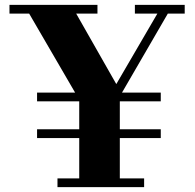

<svg xmlns="http://www.w3.org/2000/svg" viewBox="-20 -770 803 790"><path d="M216.5 -36V0H573V-36H473V-202H641.5V-238H473V-353H641.5V-389H482L670.5 -714H740V-750H535V-714H627.5L458.5 -424L293.5 -714H381V-750H19V-714H100L289 -389H132.5V-353H306V-238H132.5V-202H306V-36Z"/></svg>

Font: Bodoni* 06
Style: Bold
Weight: 700
Version: Version 2.2